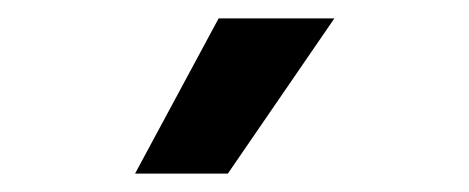

<svg xmlns="http://www.w3.org/2000/svg" viewBox="-20 -818 510 209"><path d="M228 -629H127L218 -798H344Z"/></svg>

Font: Hind Guntur SemiBold
Style: Regular
Weight: 600
Designer: Manushi Parikh, Hitesh Malaviya
Foundry: Indian Type Foundry
Version: Version 1.000;PS 1.0;hotconv 1.0.86;makeotf.lib2.5.63406; tt